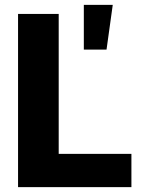

<svg xmlns="http://www.w3.org/2000/svg" viewBox="-20 -764 590 784"><path d="M53.7 -707H219.7V-135.7H516.6V0H53.7ZM322.3 -744.1H440.4L415 -561.5H322.3Z"/></svg>

Font: Pretendard ExtraBold
Style: Regular
Weight: 800
Designer: Base glyphs from Inter by Rasmus Andersson; Hangeul glyphs from Noto Sans CJK(Source Han Sans) by Jang Soo-young and Kan
Foundry: Kil Hyung-jin
Version: Version 1.309